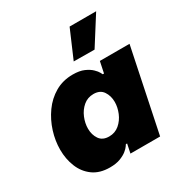

<svg xmlns="http://www.w3.org/2000/svg" viewBox="-181 -917 1016 1065"><g transform="rotate(-30 327.0 -384.5)"><path d="M470 -599 337 -600 414 -779H584ZM295 -540Q339 -540 367 -527.5Q395 -515 411.5 -499Q428 -483 434.5 -470.5Q441 -458 441 -458H449L464 -530H654L544 0H354L366 -58H358Q358 -58 351 -47.5Q344 -37 328 -24Q312 -11 285 -0.5Q258 10 218 10Q153 10 110.5 -21Q68 -52 47.5 -103Q27 -154 27 -213Q27 -270 45 -327.5Q63 -385 97.5 -433.5Q132 -482 182 -511Q232 -540 295 -540ZM341 -389Q303 -389 275.5 -365.5Q248 -342 233.5 -307Q219 -272 219 -237Q219 -198 238.5 -169.5Q258 -141 300 -141Q338 -141 365.5 -164.5Q393 -188 407.5 -223Q422 -258 422 -292Q422 -331 402.5 -360Q383 -389 341 -389Z"/></g></svg>

Font: Be Vietnam Pro Black
Style: Italic
Weight: 900
Italic angle: -12°
Designer: Lam Bao, Tony Le, Vietanh Nguyen
Foundry: Yellow Type Foundry
Version: Version 1.002; ttfautohint (v1.8.3)